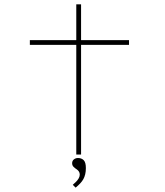

<svg xmlns="http://www.w3.org/2000/svg" viewBox="-20 -709 755 881"><path d="M330 0V-689H352V0ZM117 -503V-525H572V-503ZM327 152 314 139Q322 132 329 125Q336 118 341 109.5Q346 101 346 92Q346 84 342 78Q338 72 332 68Q324 63 317.5 56.5Q311 50 311 40Q311 29 319 22.5Q327 16 338 16Q354 16 364 26Q374 36 374 62Q374 78 371 90.5Q368 103 362.5 113Q357 123 348 132.5Q339 142 327 152Z"/></svg>

Font: Lexend Zetta Thin
Style: Regular
Weight: 250
Version: Version 1.007